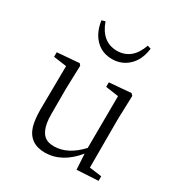

<svg xmlns="http://www.w3.org/2000/svg" viewBox="-186 -924 1011 1072"><g transform="rotate(30 320.0 -388.5)"><path d="M456.1 -791 478.5 -784.2Q466.8 -689.5 399.4 -647.5Q364.3 -626 320.3 -626Q230.5 -626 185.5 -706.1Q167 -741.2 161.1 -784.2L183.6 -791Q222.7 -680.7 320.3 -679.7Q418 -680.7 456.1 -791ZM516.6 -40 595.7 -29.3V0L458 7.8L452.1 -92.8Q366.2 12.7 256.8 13.7Q155.3 13.7 127 -78.1Q115.2 -121.1 115.2 -183.6L118.2 -463.9L34.2 -475.6V-504.9L175.8 -516.6L185.5 -504.9L180.7 -355.5V-190.4Q180.7 -67.4 246.1 -46.9Q262.7 -42 283.2 -42Q372.1 -43 451.2 -128.9L453.1 -463.9L370.1 -475.6V-504.9L509.8 -516.6L521.5 -504.9L516.6 -355.5Z"/></g></svg>

Font: GenYoMin JP Light
Style: Regular
Weight: 300
Version: Version 1.001;PS 1;hotconv 16.6.51;makeotf.lib2.5.65220 DEVE